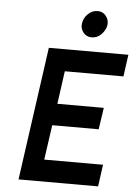

<svg xmlns="http://www.w3.org/2000/svg" viewBox="-60 -960 713 1005"><g transform="rotate(5 296.0 -457.0)"><path d="M469 -844Q473 -872 456 -893Q440 -914 412 -914Q384 -914 362 -893Q340 -872 336 -844Q331 -817 348 -795Q365 -774 392 -774Q421 -774 442 -795Q464 -817 469 -844ZM76 0H494L510 -115H201L227 -298H471L488 -412H244L268 -585H576L592 -700H174Z"/></g></svg>

Font: Unageo
Style: SemiBold-Italic
Weight: 600
Designer: Richard Sepsi
Foundry: Richard Sepsi
Version: Version 2.000